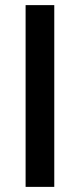

<svg xmlns="http://www.w3.org/2000/svg" viewBox="-20 -730 312 750"><path d="M192 0H80V-710H192Z"/></svg>

Font: Raleway
Style: Regular
Weight: 600
Designer: Matt McInerney, Pablo Impallari, Rodrigo Fuenzalida
Foundry: Matt McInerney, Pablo Impallari, Rodrigo Fuenzalida
Version: Version 1.000;PS 001.001;hotconv 1.0.56; ttfautohint (v1.5)